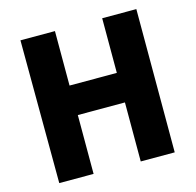

<svg xmlns="http://www.w3.org/2000/svg" viewBox="-116 -888 1083 1059"><g transform="rotate(-15 425.5 -358.0)"><path d="M94 50H290V-286H559V51H753V-767H558V-455H288V-766H91Z"/></g></svg>

Font: GenEiGothic-pro-Heavy
Style: Bold
Weight: 900
Designer: Ryoko NISHIZUKA (kana & ideographs); Paul D. Hunt (Latin, Greek & Cyrillic); Wenlong ZHANG (bopomofo); Sandoll Communica
Foundry: Adobe Systems Incorporated; o_tamon
Version: Version 1.000.140830